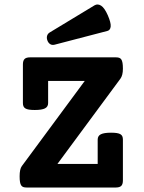

<svg xmlns="http://www.w3.org/2000/svg" viewBox="-20 -835 640 855"><path d="M415 -105V-213.4Q415 -230 429.2 -237.1Q443.4 -244.1 474.6 -244.1Q490.2 -244.1 500.5 -242.4Q510.7 -240.7 516.6 -237.1Q522.5 -233.4 524.9 -227.5Q527.3 -221.7 527.3 -213.4V-31.7Q527.3 -14.6 520 -7.3Q512.7 0 495.6 0H98.1Q89.8 0 84 -2Q78.1 -3.9 74.5 -9.3Q70.8 -14.6 69.1 -24.4Q67.4 -34.2 67.4 -49.8Q67.4 -82 77.1 -95.2L357.4 -474.6H194.3V-376Q194.3 -359.4 180.2 -352.3Q166 -345.2 134.8 -345.2Q119.1 -345.2 108.9 -346.9Q98.6 -348.6 92.8 -352.3Q86.9 -356 84.5 -361.8Q82 -367.7 82 -376V-547.9Q82 -564.9 89.4 -572.3Q96.7 -579.6 113.8 -579.6H496.6Q504.9 -579.6 510.7 -577.6Q516.6 -575.7 520.3 -570.1Q523.9 -564.5 525.6 -554.7Q527.3 -544.9 527.3 -529.3Q527.3 -513.7 524.4 -502.7Q521.5 -491.7 516.1 -484.4L235.8 -105ZM401.4 -811.5Q415 -819.3 430.2 -809.8Q445.3 -800.3 460 -767.1Q474.6 -733.4 472.9 -717Q471.2 -700.7 458.5 -697.3L224.1 -636.2Q212.4 -632.8 203.6 -638.4Q194.8 -644 190.9 -655.3Q187 -666 189.7 -675.5Q192.4 -685.1 202.1 -690.9Z"/></svg>

Font: Courier Prime
Style: Bold
Weight: 700
Monospace: yes
Designer: Alan Dague-Greene
Foundry: Quote-Unquote Apps
Version: Version 1.202